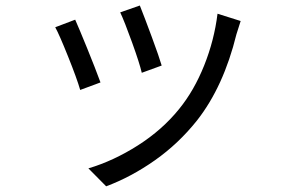

<svg xmlns="http://www.w3.org/2000/svg" viewBox="-20 -595 1040 689"><path d="M560.2 -359.8 488.8 -333.8Q481 -367.6 454.1 -442.3Q427.2 -517 411.4 -550.6L481.8 -575.2Q498.4 -533.6 524.9 -461.9Q551.4 -390.2 560.2 -359.8ZM828.4 -471.8Q782.4 -284.4 687.2 -163Q621 -79.8 536 -19.9Q451 40 361 73.6L297.2 9.2Q387.4 -17.6 474.8 -73.2Q562.2 -128.8 622.6 -203.6Q676.4 -269.6 712.6 -359.9Q748.8 -450.2 760.6 -545.8L843.6 -519.6Q836 -496.6 828.4 -471.8ZM340.6 -299.2 267.8 -272.2Q256 -313.2 224.1 -392.7Q192.2 -472.2 178.2 -497.2L249.8 -524.4Q263.4 -494 292.8 -421.7Q322.2 -349.4 340.6 -299.2Z"/></svg>

Font: 寒蝉端黑体 Light
Style: Regular
Weight: 300
Designer: ChillDuanSans {Warren2060}; 
Source Han Sans {Ryoko NISHIZUKA 西塚涼子 (kana, bopomofo & ideographs); Paul D. Hunt (Latin, G
Foundry: ChillType&Adobe
Version: Version 1.300;Glyphs 3.3 (3306)